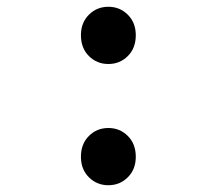

<svg xmlns="http://www.w3.org/2000/svg" viewBox="-20 -535 640 567"><path d="M219 -431Q219 -468 242.5 -491.5Q266 -515 300 -515Q334 -515 357.5 -491.5Q381 -468 381 -431Q381 -393 357.5 -369.5Q334 -346 300 -346Q266 -346 242.5 -369.5Q219 -393 219 -431ZM219 -72Q219 -110 242.5 -133.5Q266 -157 300 -157Q334 -157 357.5 -133.5Q381 -110 381 -72Q381 -35 357.5 -11.5Q334 12 300 12Q266 12 242.5 -11.5Q219 -35 219 -72Z"/></svg>

Font: Office Code Pro
Style: Regular
Weight: 400
Designer: Nathan Rutzky & Paul D. Hunt
Foundry: Adobe Systems Incorporated
Version: Version 1.004